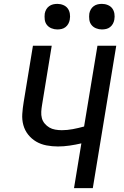

<svg xmlns="http://www.w3.org/2000/svg" viewBox="-20 -971 640 991"><path d="M362 0 400 -231Q370 -224 339 -219.5Q308 -215 279 -215Q249 -215 220 -220.5Q191 -226 167 -240Q143 -254 125.5 -276Q108 -298 100.5 -325.5Q93 -353 95 -383Q97 -413 102 -443L150 -735H247L197 -429Q194 -412 193 -394.5Q192 -377 196 -361.5Q200 -346 210.5 -333.5Q221 -321 234.5 -313Q248 -305 265 -302Q282 -299 299 -299Q327 -299 356 -304.5Q385 -310 414 -318L483 -735H580L459 0ZM506 -819Q490 -819 475.5 -825Q461 -831 452 -842.5Q443 -854 441 -869.5Q439 -885 441 -901Q443 -912 448.5 -922Q454 -932 463.5 -939Q473 -946 484 -948.5Q495 -951 506 -951Q522 -951 536.5 -945Q551 -939 559.5 -927.5Q568 -916 570.5 -900.5Q573 -885 570 -869Q568 -858 562.5 -848Q557 -838 548 -831Q539 -824 528 -821.5Q517 -819 506 -819ZM276 -819Q260 -819 245.5 -825Q231 -831 222 -842.5Q213 -854 211 -869.5Q209 -885 211 -901Q213 -912 218.5 -922Q224 -932 233.5 -939Q243 -946 254 -948.5Q265 -951 276 -951Q292 -951 306.5 -945Q321 -939 329.5 -927.5Q338 -916 340.5 -900.5Q343 -885 340 -869Q338 -858 332.5 -848Q327 -838 318 -831Q309 -824 298 -821.5Q287 -819 276 -819Z"/></svg>

Font: Iosevka Custom Medium
Style: Italic
Weight: 500
Italic angle: -9°
Designer: Belleve Invis
Foundry: Belleve Invis
Version: Version 27.0.1